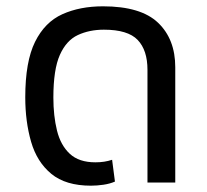

<svg xmlns="http://www.w3.org/2000/svg" viewBox="-20 -578 656 608"><path d="M268 10Q188 10 142.5 -27.5Q97 -65 78.5 -129Q60 -193 60 -270Q60 -383 91 -445.5Q122 -508 177.5 -533Q233 -558 306 -558Q426 -558 480.5 -506Q535 -454 535 -365V0H447V-357Q447 -419 416 -451.5Q385 -484 309 -484Q263 -484 226.5 -467Q190 -450 169.5 -404Q149 -358 149 -269Q149 -211 160.5 -164.5Q172 -118 201 -91Q230 -64 282 -64Q297 -64 310 -66Q323 -68 335 -72L344 -3Q328 4 307.5 7Q287 10 268 10Z"/></svg>

Font: Noto Sans Living
Style: Regular
Weight: 400
Designer: Monotype Design Team
Foundry: Monotype Imaging Inc.
Version: Version 2.013; ttfautohint (v1.8.4.7-5d5b)